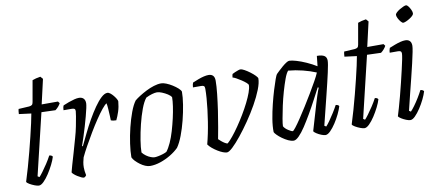

<svg xmlns="http://www.w3.org/2000/svg" viewBox="-65 -962 2761 1208"><g transform="rotate(-10 1315.0 -358.0)"><path d="M100 0Q90 0 73 -6.5Q56 -13 41.5 -21.5Q27 -30 24 -37Q37 -78 50.5 -125Q64 -172 76.5 -220.5Q89 -269 100 -314Q111 -359 119 -395.5Q127 -432 131 -455L53 -465Q53 -476 54.5 -484.5Q56 -493 57 -497L125 -501Q136 -502 142.5 -506.5Q149 -511 151 -524L175 -660Q185 -664 198.5 -667.5Q212 -671 227 -673L241 -657L205 -500H309L318 -488Q313 -478 304 -467.5Q295 -457 284 -449L195 -452L101 -59L112 -52Q120 -60 135 -80Q150 -100 167 -126Q184 -152 196 -175Q203 -175 209 -172Q215 -169 217 -164Q211 -143 197 -115Q183 -87 166 -61Q149 -35 131.5 -17.5Q114 0 100 0Z M388 0Q382 0 371 -5Q360 -10 348 -17.5Q336 -25 327 -33Q318 -41 316 -46Q319 -59 328 -90.5Q337 -122 350 -165.5Q363 -209 376 -257Q386 -291 393 -326.5Q400 -362 404.5 -388.5Q409 -415 409 -422Q409 -433 403 -436.5Q397 -440 386 -440H334Q334 -448 335.5 -456Q337 -464 340 -470Q358 -478 376.5 -484.5Q395 -491 412 -495.5Q429 -500 442 -500Q461 -500 471.5 -489.5Q482 -479 482 -459Q482 -450 477.5 -428.5Q473 -407 465 -377.5Q457 -348 447.5 -315.5Q438 -283 428 -252.5Q418 -222 410 -199L414 -195Q431 -230 451 -271.5Q471 -313 494 -353.5Q517 -394 540 -427Q563 -460 584.5 -480Q606 -500 624 -500Q633 -500 643 -492Q653 -484 662 -473Q671 -462 677 -451.5Q683 -441 683 -435Q680 -400 670.5 -371Q661 -342 650 -320Q641 -320 631.5 -321.5Q622 -323 616 -326Q616 -335 615 -355.5Q614 -376 612.5 -399Q611 -422 608 -436Q597 -430 577.5 -406Q558 -382 534.5 -347Q511 -312 487.5 -272.5Q464 -233 442.5 -194.5Q421 -156 407 -126Q403 -112 400 -96.5Q397 -81 397 -63Q397 -52 398.5 -39.5Q400 -27 403 -13Q401 -10 398.5 -7Q396 -4 388 0Z M811 0Q796 0 779.5 -7Q763 -14 747.5 -25.5Q732 -37 720 -49.5Q708 -62 703 -74Q703 -111 710 -160.5Q717 -210 729.5 -261Q742 -312 758 -355Q774 -398 792 -422Q805 -433 825.5 -446Q846 -459 870.5 -471.5Q895 -484 920.5 -492Q946 -500 968 -500Q981 -500 1000 -492.5Q1019 -485 1038 -473Q1057 -461 1071 -448.5Q1085 -436 1088 -426Q1088 -391 1080.5 -343.5Q1073 -296 1060.5 -246.5Q1048 -197 1031.5 -153.5Q1015 -110 996 -83Q974 -61 942.5 -42Q911 -23 876.5 -11.5Q842 0 811 0ZM848 -49Q856 -49 871.5 -52Q887 -55 902.5 -60Q918 -65 926 -70Q941 -89 955.5 -121Q970 -153 981.5 -192Q993 -231 1002 -270.5Q1011 -310 1016 -344.5Q1021 -379 1021 -402Q1015 -413 998.5 -423.5Q982 -434 963.5 -441.5Q945 -449 932 -449Q919 -449 900 -443.5Q881 -438 861 -428Q843 -406 827 -363Q811 -320 798.5 -269Q786 -218 778.5 -171Q771 -124 771 -93Q781 -80 795 -70Q809 -60 823.5 -54.5Q838 -49 848 -49Z M1301 0Q1291 0 1275.5 -6Q1260 -12 1243 -22.5Q1226 -33 1211 -45.5Q1196 -58 1187 -71Q1195 -101 1202.5 -137Q1210 -173 1216 -211.5Q1222 -250 1226.5 -287Q1231 -324 1233.5 -358Q1236 -392 1236 -418Q1236 -432 1230.5 -436Q1225 -440 1213 -440H1161Q1161 -448 1163 -457Q1165 -466 1167 -470Q1186 -478 1204.5 -485Q1223 -492 1240 -496Q1257 -500 1270 -500Q1289 -500 1299 -489.5Q1309 -479 1309 -457Q1309 -423 1303.5 -372.5Q1298 -322 1290 -267Q1282 -212 1273.5 -165.5Q1265 -119 1260 -92Q1266 -86 1276.5 -77Q1287 -68 1298 -61.5Q1309 -55 1315 -55Q1330 -68 1350 -92.5Q1370 -117 1392 -149Q1414 -181 1435 -216Q1456 -251 1473 -285Q1490 -319 1500 -347Q1510 -375 1510 -393Q1510 -399 1498.5 -409Q1487 -419 1470.5 -430Q1454 -441 1439 -449Q1424 -457 1417 -458Q1417 -464 1418.5 -470.5Q1420 -477 1421 -480Q1428 -484 1438.5 -488.5Q1449 -493 1459 -496.5Q1469 -500 1474 -500Q1483 -500 1499.5 -491Q1516 -482 1534 -468.5Q1552 -455 1564 -442.5Q1576 -430 1576 -424Q1576 -396 1559.5 -354Q1543 -312 1516 -264Q1489 -216 1457 -169.5Q1425 -123 1394 -84.5Q1363 -46 1338.5 -23Q1314 0 1301 0Z M1728 0Q1712 0 1693 -9Q1674 -18 1656 -31Q1638 -44 1626 -56.5Q1614 -69 1612 -75Q1611 -112 1618.5 -157.5Q1626 -203 1637.5 -249.5Q1649 -296 1661 -335.5Q1673 -375 1682.5 -401Q1692 -427 1696 -431Q1702 -437 1714 -448.5Q1726 -460 1740 -472Q1754 -484 1766.5 -492Q1779 -500 1786 -500Q1802 -500 1831 -491.5Q1860 -483 1893.5 -468Q1927 -453 1956 -435L1963 -500Q1995 -500 2010 -490.5Q2025 -481 2025 -459Q2025 -441 2012.5 -384.5Q2000 -328 1979 -244Q1958 -160 1933 -59L1944 -52Q1953 -61 1968 -82Q1983 -103 1999 -128.5Q2015 -154 2026 -175Q2034 -175 2040 -171.5Q2046 -168 2047 -164Q2041 -143 2027.5 -115Q2014 -87 1997 -61Q1980 -35 1962.5 -17.5Q1945 0 1931 0Q1921 0 1904.5 -6.5Q1888 -13 1874.5 -22Q1861 -31 1858 -37L1909 -210Q1915 -231 1921.5 -250.5Q1928 -270 1933 -284Q1938 -298 1940 -301L1934 -304Q1916 -270 1894.5 -229Q1873 -188 1849.5 -147.5Q1826 -107 1804 -73.5Q1782 -40 1762 -20Q1742 0 1728 0ZM1732 -60Q1736 -60 1751 -79Q1766 -98 1787 -129.5Q1808 -161 1832 -199Q1856 -237 1878.5 -275Q1901 -313 1919 -345Q1937 -377 1945 -397Q1907 -413 1861 -424.5Q1815 -436 1769 -440Q1757 -427 1744.5 -393Q1732 -359 1719.5 -315.5Q1707 -272 1697.5 -228Q1688 -184 1682 -149.5Q1676 -115 1676 -101Q1684 -86 1704 -73Q1724 -60 1732 -60Z M2180 0Q2170 0 2153 -6.5Q2136 -13 2121.5 -21.5Q2107 -30 2104 -37Q2117 -78 2130.5 -125Q2144 -172 2156.5 -220.5Q2169 -269 2180 -314Q2191 -359 2199 -395.5Q2207 -432 2211 -455L2133 -465Q2133 -476 2134.5 -484.5Q2136 -493 2137 -497L2205 -501Q2216 -502 2222.5 -506.5Q2229 -511 2231 -524L2255 -660Q2265 -664 2278.5 -667.5Q2292 -671 2307 -673L2321 -657L2285 -500H2389L2398 -488Q2393 -478 2384 -467.5Q2375 -457 2364 -449L2275 -452L2181 -59L2192 -52Q2200 -60 2215 -80Q2230 -100 2247 -126Q2264 -152 2276 -175Q2283 -175 2289 -172Q2295 -169 2297 -164Q2291 -143 2277 -115Q2263 -87 2246 -61Q2229 -35 2211.5 -17.5Q2194 0 2180 0Z M2473 0Q2463 0 2446.5 -6.5Q2430 -13 2416 -22Q2402 -31 2399 -37Q2405 -55 2414 -87Q2423 -119 2434 -159.5Q2445 -200 2455 -242.5Q2465 -285 2474 -322.5Q2483 -360 2488 -386.5Q2493 -413 2493 -422Q2493 -433 2487 -436.5Q2481 -440 2470 -440H2418Q2418 -448 2420 -457Q2422 -466 2424 -470Q2441 -477 2459.5 -484Q2478 -491 2495.5 -495.5Q2513 -500 2527 -500Q2546 -500 2556 -489.5Q2566 -479 2566 -459Q2566 -448 2560.5 -419.5Q2555 -391 2545.5 -350.5Q2536 -310 2524 -261.5Q2512 -213 2499 -161.5Q2486 -110 2474 -59L2485 -52Q2495 -62 2510.5 -83Q2526 -104 2541.5 -129.5Q2557 -155 2567 -175Q2575 -175 2581 -171.5Q2587 -168 2589 -164Q2583 -143 2569.5 -115Q2556 -87 2538.5 -60.5Q2521 -34 2504 -17Q2487 0 2473 0ZM2535 -611Q2529 -611 2520 -621.5Q2511 -632 2504.5 -645Q2498 -658 2498 -667Q2498 -674 2507 -682.5Q2516 -691 2528.5 -698.5Q2541 -706 2552.5 -711Q2564 -716 2570 -716Q2577 -716 2585 -705.5Q2593 -695 2599 -682Q2605 -669 2605 -659Q2605 -652 2597 -644Q2589 -636 2577 -628.5Q2565 -621 2553.5 -616Q2542 -611 2535 -611Z"/></g></svg>

Font: Texturina Medium 12pt Thin
Style: Italic
Weight: 250
Italic angle: -11°
Version: Version 1.002